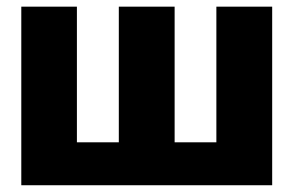

<svg xmlns="http://www.w3.org/2000/svg" viewBox="-20 -548 875 568"><path d="M207.5 -528.3V-127H331.5V-528.3H496.6V-127H620.1V-528.3H785.2V0H43V-528.3Z"/></svg>

Font: Sadagaat-English
Style: Regular
Weight: 900
Designer: Ahmed alsheikh
Foundry: Ahmed alsheikh Design
Version: Version 2.137;January 17, 2018;FontCreator 11.0.0.2408 64-bi